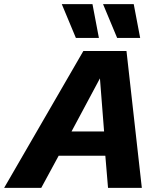

<svg xmlns="http://www.w3.org/2000/svg" viewBox="-75 -906 766 926"><path d="M-55 0 327 -660H535L609 0H446L433 -155H208L124 0ZM270 -272H427L407 -528ZM371 -886 402 -723H291L223 -886ZM570 -886 601 -723H490L422 -886Z"/></svg>

Font: Work Sans
Style: Bold Italic
Weight: 700
Italic angle: -13°
Designer: Wei Huang
Foundry: Wei Huang
Version: Version 2.010; ttfautohint (v1.8.3)